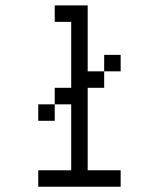

<svg xmlns="http://www.w3.org/2000/svg" viewBox="-20 -708 540 728"><path d="M437.5 0V-62.5H312.5V-375H375V-437.5H312.5Q312.5 -437.5 312.5 -687.5H187.5V-625H250Q250 -625 250 -375H187.5V-312.5H125V-250H187.5V-312.5H250Q250 -312.5 250 -62.5H125V0ZM437.5 -437.5V-500H375V-437.5Z"/></svg>

Font: Unifont
Style: Regular
Weight: 500
Version: Version 15.1.04